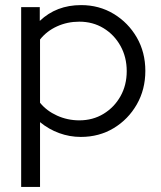

<svg xmlns="http://www.w3.org/2000/svg" viewBox="-20 -529 630 753"><path d="M63 204V-501H136V-447Q201 -509 298 -509Q369 -509 426 -474.5Q483 -440 516.5 -382Q550 -324 550 -251Q550 -178 516.5 -119.5Q483 -61 426 -26.5Q369 8 297 8Q253 8 212 -7Q171 -22 137 -50V204ZM291 -57Q344 -57 386 -82.5Q428 -108 452.5 -151.5Q477 -195 477 -250Q477 -305 452.5 -349Q428 -393 386 -418.5Q344 -444 291 -444Q244 -444 203.5 -425.5Q163 -407 137 -374V-126Q163 -94 204 -75.5Q245 -57 291 -57Z"/></svg>

Font: Red Hat Display VF
Style: Regular
Weight: 300
Designer: Pentagram, MCKL
Foundry: Pentagram, MCKL
Version: Version 1.023